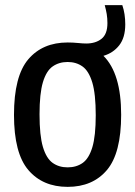

<svg xmlns="http://www.w3.org/2000/svg" viewBox="-20 -718 526 748"><path d="M243.5 10Q146.5 10 90.5 -55.5Q34.5 -121 34.5 -270.5Q34.5 -421.5 90.2 -487Q146 -552.5 243.5 -552.5Q264.5 -552.5 283.8 -550.5Q303 -548.5 316 -548.5Q352.5 -548.5 375.5 -566.8Q398.5 -585 398.5 -628Q398.5 -646.5 395.8 -663.2Q393 -680 388 -698H456.5Q468 -664.5 468 -623Q468 -571.5 444.5 -541.5Q421 -511.5 383 -500.5Q452 -432 452 -271Q452 -121 396.5 -55.5Q341 10 243.5 10ZM243.5 -66Q277.5 -66 302 -83.2Q326.5 -100.5 339.8 -144.5Q353 -188.5 353 -269Q353 -352 339.5 -396.8Q326 -441.5 301.5 -459Q277 -476.5 243.5 -476.5Q210 -476.5 185.2 -459.2Q160.5 -442 147.2 -397.8Q134 -353.5 134 -272.5Q134 -190 147.2 -145.5Q160.5 -101 185 -83.5Q209.5 -66 243.5 -66Z"/></svg>

Font: Encode Sans Cnd Md
Style: Regular
Weight: 500
Width: 3
Designer: Multiple Designers
Foundry: Impallari Type
Version: Version 3.002; ttfautohint (v1.8.3) -l 8 -r 50 -G 200 -x 14 